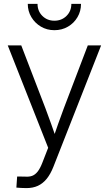

<svg xmlns="http://www.w3.org/2000/svg" viewBox="-20 -754 555 979"><path d="M63.5 202.6 67.4 146 106.4 146.5Q128.4 148.4 144 142.6Q159.7 136.7 172.4 120.4Q185.1 104 196.3 74.7L225.6 -0.5L19.5 -522.5H88.4L211.9 -201.2Q227.1 -161.6 240.7 -122.6Q254.4 -83.5 268.1 -44.4H249.5Q262.7 -83.5 276.6 -122.6Q290.5 -161.6 305.2 -201.2L427.7 -522.5H495.6L252.4 96.2Q237.8 133.3 218.3 157.5Q198.7 181.6 173.3 193.4Q147.9 205.1 114.7 205.1Q100.6 205.1 88.1 204.3Q75.7 203.6 63.5 202.6ZM257.3 -600.1Q219.2 -600.1 188.7 -618.2Q158.2 -636.2 139.9 -666.7Q121.6 -697.3 121.6 -734.4H171.4Q171.4 -697.3 196 -672.9Q220.7 -648.4 257.3 -648.4Q294.4 -648.4 319.1 -672.9Q343.8 -697.3 343.8 -734.4H393.1Q393.1 -697.3 375.2 -666.7Q357.4 -636.2 326.7 -618.2Q295.9 -600.1 257.3 -600.1Z"/></svg>

Font: Inter 28pt Light
Style: Regular
Weight: 300
Designer: Rasmus Andersson
Foundry: rsms
Version: Version 4.001;git-66647c0bb